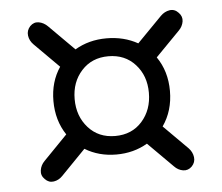

<svg xmlns="http://www.w3.org/2000/svg" viewBox="-41 -619 642 554"><g transform="rotate(-5 280.0 -342.0)"><path d="M72 -172 141 -243Q112.5 -285.5 112.5 -342Q112.5 -397.5 140.5 -439L69.5 -510Q58 -521.5 56 -536.5Q54 -551.5 65 -563.5Q76 -574.5 90.2 -572Q104.5 -569.5 116 -558L189 -485Q229.5 -509 280.5 -509Q331 -509 371 -486.5L443 -560Q454.5 -571.5 469.2 -573.8Q484 -576 495 -564Q506 -553 503.8 -538.5Q501.5 -524 490.5 -513L420.5 -441.5Q450 -399 450 -342Q450 -284.5 420 -241.5L489.5 -172Q500.5 -160.5 502.5 -145.5Q504.5 -130.5 493.5 -119Q482.5 -108 468 -110.2Q453.5 -112.5 442.5 -124L370.5 -196Q330.5 -172.5 280.5 -172.5Q229.5 -172.5 189.5 -197L119 -124.5Q108 -113 93.5 -110.8Q79 -108.5 68 -120Q56.5 -131 58.8 -146Q61 -161 72 -172ZM281.5 -226Q330 -226 359.5 -259.2Q389 -292.5 389 -342Q389 -391.5 359.2 -424.2Q329.5 -457 281.5 -457Q233.5 -457 203.8 -424.2Q174 -391.5 174 -342Q174 -292.5 203.8 -259.2Q233.5 -226 281.5 -226Z"/></g></svg>

Font: Fraunces 72pt S100
Style: Regular
Weight: 400
Version: Version 1.000; ttfautohint (v1.8.3)